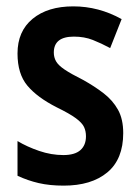

<svg xmlns="http://www.w3.org/2000/svg" viewBox="-20 -573 437 603"><path d="M367 -155Q367 -73 317 -31.5Q267 10 180 10Q136 10 101.5 2Q67 -6 35 -21V-130Q65 -112 103 -99Q141 -86 179 -86Q215 -86 232.5 -101.5Q250 -117 250 -145Q250 -161 244 -174Q238 -187 218.5 -201.5Q199 -216 158 -236Q97 -267 66 -304Q35 -341 35 -405Q35 -475 82.5 -514Q130 -553 210 -553Q290 -553 362 -513L326 -422Q298 -437 271.5 -447.5Q245 -458 212 -458Q149 -458 149 -408Q149 -393 156 -380.5Q163 -368 183 -354.5Q203 -341 241 -322Q277 -302 305.5 -280Q334 -258 350.5 -228.5Q367 -199 367 -155Z"/></svg>

Font: Noto Sans Kannada Condensed SemiBold
Style: Regular
Weight: 600
Width: 3
Designer: Jelle Bosma - Monotype Design Team
Foundry: Monotype Imaging Inc.
Version: Version 2.005; ttfautohint (v1.8.4.7-5d5b)